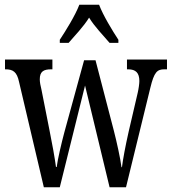

<svg xmlns="http://www.w3.org/2000/svg" viewBox="-20 -786 721 806"><path d="M231 -619V-606H268C296 -639 330 -673 354 -712C378 -673 412 -639 440 -606H477V-619C452 -657 413 -721 396 -766H313C296 -721 256 -657 231 -619ZM60 -442 164 0H231L337 -427L440 0H509L611 -417C627 -484 640 -495 670 -495H681V-536H513V-495H518C550 -495 565 -480 565 -446C565 -435 562 -413 558 -396L520 -233C506 -171 496 -117 492 -84H490C486 -118 469 -195 458 -237L381 -533H333L250 -230C238 -185 222 -117 218 -85H215C211 -117 198 -190 188 -238L154 -410C150 -425 147 -442 147 -453C147 -486 163 -495 195 -495H200V-536H1V-495H3C34 -495 51 -485 60 -442Z"/></svg>

Font: Noto Serif Georgian ExtraCondensed
Style: Regular
Weight: 400
Width: 2
Designer: Monotype Design Team, Akaki Razmadze
Foundry: Google LLC
Version: Version 2.003